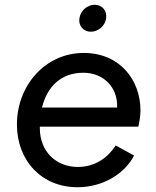

<svg xmlns="http://www.w3.org/2000/svg" viewBox="-20 -773 656 805"><path d="M305 12C413 12 504 -46 542 -121L465 -163C432 -112 379 -73 306 -73C218 -73 147 -135 147 -236V-242H560C564 -259 569 -288 569 -310C569 -437 483 -551 331 -551C170 -551 51 -415 51 -251C51 -99 155 12 305 12ZM156 -322C178 -410 235 -468 330 -468C415 -468 475 -405 471 -322ZM313 -696C308 -665 330 -640 361 -640C392 -640 421 -665 425 -696C430 -728 408 -753 377 -753C346 -753 317 -728 313 -696Z"/></svg>

Font: Mluvka Medium
Style: Italic
Weight: 500
Italic angle: -8°
Designer: Modified by Jiří Krblich, Original typeface by Gumpita Rahayu
Foundry: Gumpita Rahayu & Jiří Krblich
Version: Version 2.000;Glyphs 3.1.1 (3134)